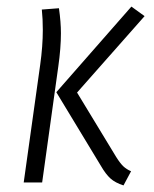

<svg xmlns="http://www.w3.org/2000/svg" viewBox="-20 -554 467 583"><path d="M286 -51 151 -274 379 -534 419 -505 214 -273 333 -77Q345 -58 354.5 -49Q364 -40 378 -34L355 9Q330 1 315.5 -12Q301 -25 286 -51ZM102 -357Q110 -414 110 -463Q110 -497 107 -525L159 -529Q165 -487 165 -453Q165 -408 157 -352L108 0H52Z"/></svg>

Font: Fira Sans Extra Condensed Light
Style: Italic
Weight: 300
Width: 3
Italic angle: -8°
Designer: Carrois Corporate & Edenspiekermann AG
Foundry: Carrois Corporate GbR & Edenspiekermann AG
Version: Version 4.203